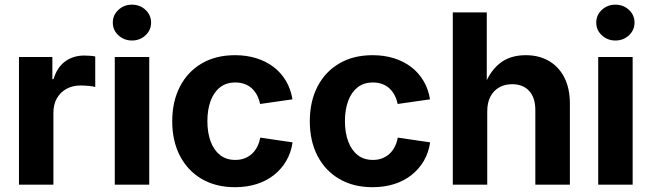

<svg xmlns="http://www.w3.org/2000/svg" viewBox="-20 -780 2752 811"><path d="M60.1 0V-539.1H201.2V-445.8H206.1Q220.7 -495.1 254.9 -520.3Q289.1 -545.4 335.9 -545.4Q347.7 -545.4 360.4 -544.4Q373 -543.5 382.3 -541.5V-412.6Q373 -415.5 354.7 -417.2Q336.4 -418.9 319.3 -418.9Q287.1 -418.9 261 -404.8Q234.9 -390.6 220.2 -364.7Q205.6 -338.9 205.6 -303.7V0Z M464.8 0V-539.1H610.4V0ZM537.6 -608.9Q503.9 -608.9 480.2 -630.9Q456.5 -652.8 456.5 -684.6Q456.5 -716.3 480.2 -738.3Q503.9 -760.3 537.1 -760.3Q571.3 -760.3 594.7 -738.3Q618.2 -716.3 618.2 -684.6Q618.2 -652.8 594.7 -630.9Q571.3 -608.9 537.6 -608.9Z M972.7 10.7Q891.6 10.7 832 -24.2Q772.5 -59.1 740 -121.8Q707.5 -184.6 707.5 -267.6Q707.5 -351.1 740 -414.1Q772.5 -477.1 832 -512Q891.6 -546.9 972.7 -546.9Q1022 -546.9 1063.2 -533.9Q1104.5 -521 1136.2 -496.6Q1168 -472.2 1188.2 -437.7Q1208.5 -403.3 1215.3 -360.4L1078.6 -340.8Q1074.2 -361.8 1065.4 -378.4Q1056.6 -395 1043.5 -407Q1030.3 -418.9 1012.9 -425.3Q995.6 -431.6 974.1 -431.6Q935.5 -431.6 909.4 -411.1Q883.3 -390.6 869.6 -353.8Q856 -316.9 856 -268.1Q856 -219.7 869.6 -182.9Q883.3 -146 909.4 -125.2Q935.5 -104.5 974.1 -104.5Q995.6 -104.5 1012.9 -111.1Q1030.3 -117.7 1043.7 -129.9Q1057.1 -142.1 1066.2 -159.4Q1075.2 -176.8 1079.1 -198.7L1215.8 -178.7Q1209.5 -135.3 1189.2 -100.6Q1168.9 -65.9 1137.2 -40.8Q1105.5 -15.6 1063.7 -2.4Q1022 10.7 972.7 10.7Z M1553.7 10.7Q1472.7 10.7 1413.1 -24.2Q1353.5 -59.1 1321 -121.8Q1288.6 -184.6 1288.6 -267.6Q1288.6 -351.1 1321 -414.1Q1353.5 -477.1 1413.1 -512Q1472.7 -546.9 1553.7 -546.9Q1603 -546.9 1644.3 -533.9Q1685.5 -521 1717.3 -496.6Q1749 -472.2 1769.3 -437.7Q1789.6 -403.3 1796.4 -360.4L1659.7 -340.8Q1655.3 -361.8 1646.5 -378.4Q1637.7 -395 1624.5 -407Q1611.3 -418.9 1594 -425.3Q1576.7 -431.6 1555.2 -431.6Q1516.6 -431.6 1490.5 -411.1Q1464.4 -390.6 1450.7 -353.8Q1437 -316.9 1437 -268.1Q1437 -219.7 1450.7 -182.9Q1464.4 -146 1490.5 -125.2Q1516.6 -104.5 1555.2 -104.5Q1576.7 -104.5 1594 -111.1Q1611.3 -117.7 1624.8 -129.9Q1638.2 -142.1 1647.2 -159.4Q1656.2 -176.8 1660.2 -198.7L1796.9 -178.7Q1790.5 -135.3 1770.3 -100.6Q1750 -65.9 1718.3 -40.8Q1686.5 -15.6 1644.8 -2.4Q1603 10.7 1553.7 10.7Z M2038.1 -309.6V0H1892.6V-727.5H2036.1V-403.3H2021Q2043 -471.7 2087.2 -509.3Q2131.3 -546.9 2200.7 -546.9Q2256.8 -546.9 2298.8 -522.5Q2340.8 -498 2364 -452.1Q2387.2 -406.2 2387.2 -341.8V0H2241.2V-315.9Q2241.2 -367.2 2215.3 -395.8Q2189.5 -424.3 2143.1 -424.3Q2112.3 -424.3 2088.6 -410.9Q2064.9 -397.5 2051.5 -372.1Q2038.1 -346.7 2038.1 -309.6Z M2506.8 0V-539.1H2652.3V0ZM2579.6 -608.9Q2545.9 -608.9 2522.2 -630.9Q2498.5 -652.8 2498.5 -684.6Q2498.5 -716.3 2522.2 -738.3Q2545.9 -760.3 2579.1 -760.3Q2613.3 -760.3 2636.7 -738.3Q2660.2 -716.3 2660.2 -684.6Q2660.2 -652.8 2636.7 -630.9Q2613.3 -608.9 2579.6 -608.9Z"/></svg>

Font: Inter 18pt
Style: Bold
Weight: 700
Designer: Rasmus Andersson
Foundry: rsms
Version: Version 4.001;git-66647c0bb